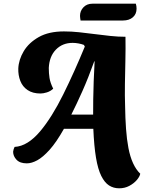

<svg xmlns="http://www.w3.org/2000/svg" viewBox="-20 -859 798 1039"><path d="M625 160Q594 160 570 144.5Q546 129 528 93Q510 57 499.5 -5.5Q489 -68 485 -162H326Q285 -89 248.5 -48.5Q212 -8 181.5 8.5Q151 25 125 25Q88 25 69.5 5.5Q51 -14 51 -38Q52 -46 54 -52Q56 -58 59 -64Q95 -66 129.5 -87.5Q164 -109 196.5 -147.5Q229 -186 260.5 -236.5Q292 -287 322 -347.5Q352 -408 381.5 -473.5Q411 -539 439 -607L434 -616Q421 -621 404.5 -624Q388 -627 373 -627Q318 -627 282.5 -590.5Q247 -554 244 -491Q244 -463 248 -437Q252 -411 268 -379Q253 -365 233.5 -359Q214 -353 199 -353Q157 -353 129.5 -371.5Q102 -390 90 -421Q78 -452 79 -488Q81 -536 108.5 -582Q136 -628 190 -658.5Q244 -689 326 -689Q367 -689 408.5 -684.5Q450 -680 492.5 -674.5Q535 -669 577 -664.5Q619 -660 659 -660Q660 -595 658.5 -530.5Q657 -466 656 -404Q655 -342 657 -284Q658 -219 662 -162Q666 -105 675 -58Q684 -11 700 24Q716 59 739 81Q736 97 720 115.5Q704 134 679.5 147Q655 160 625 160ZM366 -239H484Q484 -276 484.5 -321.5Q485 -367 487 -419Q489 -471 492 -527H490Q458 -438 426 -366Q394 -294 366 -239ZM416 -748Q415 -755 414 -761Q413 -767 413 -773Q413 -800 431.5 -819.5Q450 -839 480 -839H715Q717 -833 718 -826Q719 -819 719 -812Q719 -783 699 -765.5Q679 -748 645 -748Z"/></svg>

Font: Sansita Swashed Light
Style: Bold
Weight: 700
Version: Version 1.003